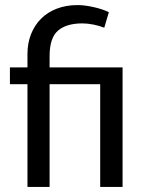

<svg xmlns="http://www.w3.org/2000/svg" viewBox="-20 -735 565 755"><path d="M374 0V-404H175V0H88V-404H19V-470H88V-523Q88 -565 102 -600.5Q116 -636 141.5 -661.5Q167 -687 203.5 -701Q240 -715 285 -715Q313 -715 348.5 -707Q384 -699 408 -687L390 -626Q370 -634 347 -638.5Q324 -643 304 -643Q241 -643 208 -614.5Q175 -586 175 -514V-470H462V0Z"/></svg>

Font: Mukta Mahee
Style: Regular
Weight: 400
Designer: Shuchita Grover, Noopur Datye, Girish Dalvi, Yashodeep Gholap
Foundry: Ek Type
Version: Version 2.538;PS 1.000;hotconv 16.6.51;makeotf.lib2.5.65220;